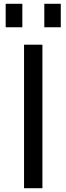

<svg xmlns="http://www.w3.org/2000/svg" viewBox="-20 -994 351 1014"><path d="M10 0ZM107 -758H204V0H107ZM214 -974H301V-850H214ZM10 -974H98V-850H10Z"/></svg>

Font: Biryani
Style: Regular
Weight: 400
Designer: Dan Reynolds and Mathieu Réguer
Foundry: Dan Reynolds and Mathieu Réguer
Version: Version 1.004; ttfautohint (v1.1) -l 5 -r 5 -G 72 -x 0 -D la